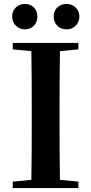

<svg xmlns="http://www.w3.org/2000/svg" viewBox="-20 -960 466 980"><path d="M107 -810C141 -810 171 -835 171 -876C171 -916 141 -940 107 -940C74 -940 42 -916 42 -876C42 -835 74 -810 107 -810ZM320 -810C353 -810 385 -835 385 -876C385 -916 353 -940 320 -940C284 -940 254 -916 254 -876C254 -835 284 -810 320 -810ZM45 -708 140 -699C142 -597 142 -496 142 -394V-346C142 -243 142 -141 140 -42L45 -33V0H380V-33L286 -42C284 -143 284 -245 284 -347V-394C284 -497 284 -599 286 -699L380 -708V-741H45Z"/></svg>

Font: Noto Serif CJK HK
Style: Bold
Weight: 700
Designer: Ryoko NISHIZUKA 西塚涼子 (kana & ideographs); Frank Grießhammer (Latin, Greek & Cyrillic); Wenlong ZHANG 张文龙 (bopomofo); San
Foundry: Adobe
Version: Version 2.001;hotconv 1.1.0;makeotfexe 2.6.0